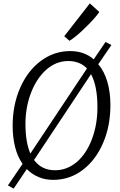

<svg xmlns="http://www.w3.org/2000/svg" viewBox="-20 -1059 713 1139"><path d="M61 60 27 41 114 -87Q84 -129 69.5 -187.2Q55 -245.5 55 -312Q55 -437 100 -539Q145 -640.5 223 -698.2Q301 -756 397 -756Q479.5 -756 536 -707L606 -810L641 -792L563 -678Q599 -635.5 617 -573Q635 -510.5 635 -436Q635 -311.5 592 -212Q548.5 -110 471 -51Q393.5 8 295 8Q248 8 208.5 -8.8Q169 -25.5 139 -56ZM307 -49Q378 -49 437 -99Q494 -149.5 526 -235.2Q558 -321 558 -423Q558 -549 520 -619L182 -110Q226.5 -49 307 -49ZM160 -148 496 -653Q453.5 -697 385 -697Q313.5 -697 255 -646Q197.5 -595 164.2 -509Q131 -423 131 -323Q131 -216.5 160 -148ZM392 -817 361 -844 513 -1039 569 -988Q561 -975.5 545.2 -957Q529.5 -938.5 509 -917.5Q488.5 -896.5 467 -876.5Q445.5 -856.5 425.8 -840.8Q406 -825 392 -817Z"/></svg>

Font: Koeln Type Sans Light
Style: Italic
Weight: 300
Italic angle: -7.5°
Designer: Eben Sorkin
Foundry: Eben Sorkin
Version: Version 2.001